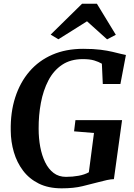

<svg xmlns="http://www.w3.org/2000/svg" viewBox="-20 -1018 730 1046"><path d="M316 8Q243.5 8 191.2 -18Q139 -44 105.5 -88.5Q72 -133 55.5 -189.2Q39 -245.5 38.5 -305.5Q36.5 -405.5 63 -487.5Q89.5 -569.5 140.5 -628.8Q191.5 -688 265.2 -720Q339 -752 433 -752Q490 -752 528 -747Q566 -742 592.2 -735.8Q618.5 -729.5 638.5 -724.5Q645.5 -723 652.2 -721.5Q659 -720 666 -718.5L636 -560.5H540L535 -671Q517 -681.5 492.8 -688.8Q468.5 -696 431.5 -696Q364.5 -696 318 -664.8Q271.5 -633.5 243.5 -579.5Q215.5 -525.5 202.8 -457.8Q190 -390 190.5 -316.5Q190.5 -265 199.2 -218Q208 -171 226 -134Q244 -97 272 -75.8Q300 -54.5 339.5 -54.5Q375.5 -54.5 408.2 -60.5Q441 -66.5 464 -79.5L492 -293.5L383.5 -302.5L391 -363.5H645L600.5 -42Q585.5 -42 562.2 -37Q539 -32 517.5 -26Q477 -15.5 429.8 -3.8Q382.5 8 316 8ZM256 -829.5 427 -997.5H508L611 -828.5L563.5 -803.5Q536 -828 508.8 -852.8Q481.5 -877.5 454 -902Q415.5 -877.5 376.2 -853Q337 -828.5 298 -804Z"/></svg>

Font: Merriweather 28pt
Style: Bold Italic
Weight: 700
Italic angle: -7.8°
Version: Version 2.101